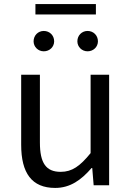

<svg xmlns="http://www.w3.org/2000/svg" viewBox="-20 -910 647 943"><path d="M251 13C325 13 379 -26 430 -85H433L440 0H516V-543H425V-158C373 -94 334 -66 278 -66C206 -66 176 -109 176 -210V-543H84V-199C84 -60 136 13 251 13ZM195 -658C224 -658 246 -680 246 -707C246 -736 224 -758 195 -758C167 -758 145 -736 145 -707C145 -680 167 -658 195 -658ZM154 -839H451V-890H154ZM410 -658C439 -658 461 -680 461 -707C461 -736 439 -758 410 -758C382 -758 360 -736 360 -707C360 -680 382 -658 410 -658Z"/></svg>

Font: Noto Sans KR
Style: Regular
Weight: 400
Designer: Ryoko NISHIZUKA 西塚涼子 (kana, bopomofo & ideographs); Paul D. Hunt (Latin, Greek & Cyrillic); Sandoll Communications 산돌커뮤니
Foundry: Adobe
Version: Version 2.004;hotconv 1.0.118;makeotfexe 2.5.65603